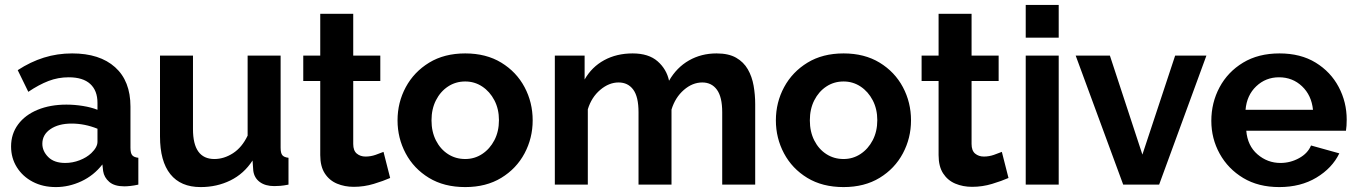

<svg xmlns="http://www.w3.org/2000/svg" viewBox="-20 -750 5512 780"><path d="M25 -155Q25 -206 53.5 -244.5Q82 -283 133 -304Q184 -325 250 -325Q283 -325 317 -319.5Q351 -314 376 -304V-332Q376 -382 346.5 -409Q317 -436 259 -436Q216 -436 177 -421Q138 -406 95 -377L52 -465Q104 -499 158.5 -516Q213 -533 273 -533Q385 -533 447.5 -477Q510 -421 510 -317V-150Q510 -128 517 -119.5Q524 -111 542 -109V0Q524 4 509.5 5.5Q495 7 485 7Q445 7 424 -11Q403 -29 399 -55L396 -82Q361 -37 310.5 -13.5Q260 10 207 10Q154 10 113 -11.5Q72 -33 48.5 -70.5Q25 -108 25 -155ZM351 -128Q376 -152 376 -174V-227Q324 -248 271 -248Q218 -248 185 -225.5Q152 -203 152 -166Q152 -136 176 -112Q200 -88 245 -88Q275 -88 303.5 -99Q332 -110 351 -128Z M630 -196V-524H764V-225Q764 -104 851 -104Q890 -104 926.5 -127.5Q963 -151 986 -199V-524H1120V-150Q1120 -128 1127 -119.5Q1134 -111 1152 -109V0Q1132 4 1118.5 5Q1105 6 1094 6Q1058 6 1035.5 -10.5Q1013 -27 1009 -56L1006 -98Q971 -44 916 -17Q861 10 795 10Q714 10 672 -42.5Q630 -95 630 -196Z M1565 -27Q1538 -15 1498.5 -3Q1459 9 1417 9Q1380 9 1349 -4Q1318 -17 1299.5 -45.5Q1281 -74 1281 -120V-421H1212V-524H1281V-694H1415V-524H1525V-421H1415V-165Q1415 -138 1429.5 -126Q1444 -114 1465 -114Q1486 -114 1506 -121Q1526 -128 1538 -133Z M1870 10Q1784 10 1722.5 -27.5Q1661 -65 1628 -127Q1595 -189 1595 -261Q1595 -334 1628.5 -396Q1662 -458 1723.5 -495.5Q1785 -533 1870 -533Q1955 -533 2016.5 -495.5Q2078 -458 2111 -396Q2144 -334 2144 -261Q2144 -189 2111 -127Q2078 -65 2016.5 -27.5Q1955 10 1870 10ZM1733 -261Q1733 -215 1751 -179.5Q1769 -144 1800 -124Q1831 -104 1870 -104Q1908 -104 1939 -124.5Q1970 -145 1988.5 -180.5Q2007 -216 2007 -262Q2007 -307 1988.5 -342.5Q1970 -378 1939 -398.5Q1908 -419 1870 -419Q1831 -419 1800 -398.5Q1769 -378 1751 -342.5Q1733 -307 1733 -261Z M3048 0H2914V-294Q2914 -356 2892.5 -385.5Q2871 -415 2833 -415Q2793 -415 2758 -384.5Q2723 -354 2708 -305V0H2574V-294Q2574 -357 2552.5 -386Q2531 -415 2493 -415Q2454 -415 2418.5 -385Q2383 -355 2368 -306V0H2234V-524H2355V-427Q2384 -478 2434.5 -505.5Q2485 -533 2550 -533Q2615 -533 2651.5 -501Q2688 -469 2698 -422Q2729 -476 2779 -504.5Q2829 -533 2891 -533Q2940 -533 2970.5 -515.5Q3001 -498 3018 -468.5Q3035 -439 3041.5 -402Q3048 -365 3048 -327Z M3407 10Q3321 10 3259.5 -27.5Q3198 -65 3165 -127Q3132 -189 3132 -261Q3132 -334 3165.5 -396Q3199 -458 3260.5 -495.5Q3322 -533 3407 -533Q3492 -533 3553.5 -495.5Q3615 -458 3648 -396Q3681 -334 3681 -261Q3681 -189 3648 -127Q3615 -65 3553.5 -27.5Q3492 10 3407 10ZM3270 -261Q3270 -215 3288 -179.5Q3306 -144 3337 -124Q3368 -104 3407 -104Q3445 -104 3476 -124.5Q3507 -145 3525.5 -180.5Q3544 -216 3544 -262Q3544 -307 3525.5 -342.5Q3507 -378 3476 -398.5Q3445 -419 3407 -419Q3368 -419 3337 -398.5Q3306 -378 3288 -342.5Q3270 -307 3270 -261Z M4077 -27Q4050 -15 4010.5 -3Q3971 9 3929 9Q3892 9 3861 -4Q3830 -17 3811.5 -45.5Q3793 -74 3793 -120V-421H3724V-524H3793V-694H3927V-524H4037V-421H3927V-165Q3927 -138 3941.5 -126Q3956 -114 3977 -114Q3998 -114 4018 -121Q4038 -128 4050 -133Z M4147 -597V-730H4281V-597ZM4147 0V-524H4281V0Z M4543 0 4350 -524H4489L4621 -122L4754 -524H4881L4689 0Z M5177 10Q5092 10 5030.5 -27Q4969 -64 4935 -125.5Q4901 -187 4901 -259Q4901 -333 4934.5 -395.5Q4968 -458 5030 -495.5Q5092 -533 5178 -533Q5264 -533 5325 -495.5Q5386 -458 5418.5 -396.5Q5451 -335 5451 -264Q5451 -238 5448 -219H5043Q5048 -158 5088.5 -123Q5129 -88 5182 -88Q5222 -88 5257.5 -107.5Q5293 -127 5306 -159L5421 -127Q5392 -67 5328 -28.5Q5264 10 5177 10ZM5040 -304H5314Q5308 -363 5269.5 -399.5Q5231 -436 5176 -436Q5122 -436 5083.5 -399.5Q5045 -363 5040 -304Z"/></svg>

Font: Raleway
Style: Bold
Weight: 700
Designer: Matt McInerney, Pablo Impallari, Rodrigo Fuenzalida
Foundry: Matt McInerney, Pablo Impallari, Rodrigo Fuenzalida
Version: Version 4.026